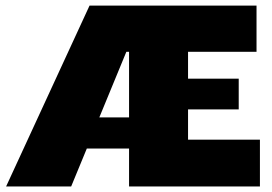

<svg xmlns="http://www.w3.org/2000/svg" viewBox="-20 -670 978 690"><path d="M443.8 0V-136.2H292L235.8 0H2L301.8 -649.9H901.9V-483.9H655.8V-387.2H837.9V-276.9H655.8V-168H914.1V0ZM336.9 -248H443.8V-483.9H434.1Z"/></svg>

Font: Apfel Grotezk Satt
Style: Regular
Weight: 900
Designer: Luigi Gorlero
Foundry: © 2023, Luigi Gorlero & Collletttivo
Version: Version 2.000;Glyphs 3.2 (3217)